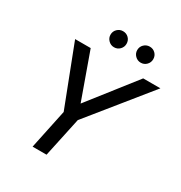

<svg xmlns="http://www.w3.org/2000/svg" viewBox="-195 -985 1054 1121"><g transform="rotate(30 332.0 -424.0)"><path d="M188 0 244 -266 89 -668H194L305 -358L548 -668H664L339 -266L282 0ZM489 -740Q467 -740 451 -756Q435 -772 435 -794Q435 -817 451 -832.5Q467 -848 489 -848Q512 -848 527.5 -832.5Q543 -817 543 -794Q543 -772 527.5 -756Q512 -740 489 -740ZM309 -740Q287 -740 271 -756Q255 -772 255 -794Q255 -817 271 -832.5Q287 -848 309 -848Q332 -848 347.5 -832.5Q363 -817 363 -794Q363 -772 347.5 -756Q332 -740 309 -740Z"/></g></svg>

Font: Atkinson Hyperlegible Next
Style: Italic
Weight: 400
Italic angle: -12°
Designer: Elliott Scott, Megan Eiswerth, Linus Boman, Theodore Petrosky, Letters from Sweden
Foundry: Applied Design Works, Letters from Sweden
Version: Version 2.001